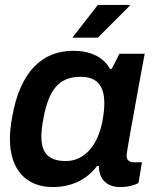

<svg xmlns="http://www.w3.org/2000/svg" viewBox="-20 -743 627 775"><path d="M272 -591H375L504 -720V-723H375ZM192 12C266 12 328 -15 372 -73H379C379 -55 383 -40 389 -28C403 -1 430 12 465 12C500 12 526 3 539 -4L553 -88H520C503 -88 491 -96 491 -115C491 -129 515 -258 540 -396L564 -526H462L431 -465H424C397 -514 343 -538 276 -538C152 -538 61 -456 29 -270C23 -237 20 -208 20 -182C20 -55 89 12 192 12ZM246 -93C176 -93 147 -125 147 -192C147 -210 149 -232 156 -269C178 -381 217 -433 306 -433C372 -433 401 -396 401 -327C401 -310 400 -290 394 -257C375 -152 318 -93 246 -93Z"/></svg>

Font: Archivo SemiBold
Style: Italic
Weight: 600
Italic angle: -10°
Designer: Hector Gatti
Foundry: Omnibus-Type
Version: Version 2.001